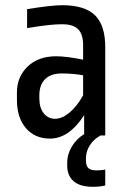

<svg xmlns="http://www.w3.org/2000/svg" viewBox="-20 -520 489 737"><path d="M384 -339V0H366Q340 14 325 37.5Q310 61 310 87V97Q310 117 319.5 125.5Q329 134 351 134Q366 134 384 131V192Q363 197 336 197Q287 197 262.5 175.5Q238 154 238 116V103Q238 73 255.5 43Q273 13 303 -5V-78Q245 12 172 12Q114 12 79.5 -28Q45 -68 45 -137V-165Q45 -225 86 -264.5Q127 -304 196 -304Q234 -304 299 -291V-354Q297 -393 277.5 -410Q258 -427 219 -427Q171 -427 84 -412V-485Q178 -500 219 -500Q305 -500 344.5 -461.5Q384 -423 384 -339ZM131 -154V-143Q131 -106 148 -85Q165 -64 191 -64Q218 -64 246.5 -87.5Q275 -111 299 -154V-231Q261 -238 217 -238Q175 -238 153 -216Q131 -194 131 -154Z"/></svg>

Font: Ropa Sans
Style: Regular
Weight: 400
Designer: Botio Nikoltchev
Foundry: Botio Nikoltchev
Version: Version 1.100